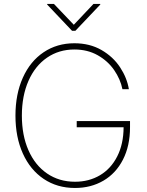

<svg xmlns="http://www.w3.org/2000/svg" viewBox="-20 -934 738 964"><path d="M353.5 -685.5Q275.9 -685.5 216.1 -644.5Q156.2 -603.5 123 -528.1Q89.8 -452.6 89.8 -353.5Q89.8 -254.9 122.8 -179.7Q155.8 -104.5 216.3 -63Q276.9 -21.5 356.4 -21.5Q427.2 -21.5 482.4 -54.4Q537.6 -87.4 568.8 -149.2Q600.1 -210.9 600.6 -294.9H365.2V-326.2H632.8V-294.9Q632.8 -201.7 597.4 -132.6Q562 -63.5 499.3 -26.9Q436.5 9.8 356.4 9.8Q267.1 9.8 199.5 -35.6Q131.8 -81.1 94.7 -163.3Q57.6 -245.6 57.6 -353.5Q57.6 -461.4 94.7 -543.9Q131.8 -626.5 199 -671.6Q266.1 -716.8 353.5 -716.8Q430.7 -716.8 489.5 -682.9Q548.3 -648.9 583 -595.9Q617.7 -543 627 -486.3H594.7Q584.5 -536.6 553 -582.3Q521.5 -627.9 470.5 -656.7Q419.4 -685.5 353.5 -685.5ZM350.6 -809.6 449.2 -914.1H483.4V-911.1L358.4 -779.3H341.8L216.8 -911.1V-914.1H251Z"/></svg>

Font: Pretendard JP Thin
Style: Regular
Weight: 100
Designer: Base glyphs from Inter by Rasmus Andersson; Hangeul glyphs from Noto Sans CJK(Source Han Sans) by Jang Soo-young and Kan
Foundry: Kil Hyung-jin
Version: Version 1.309